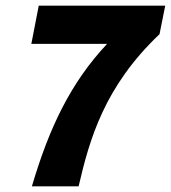

<svg xmlns="http://www.w3.org/2000/svg" viewBox="-20 -654 600 674"><path d="M92 0H256C294 -164 346 -350 540 -534L560 -634H116L90 -500H356C228 -364 152 -204 92 0Z"/></svg>

Font: Source Sans Pro Black
Style: Italic
Weight: 900
Italic angle: -11°
Designer: Paul D. Hunt
Foundry: Adobe Systems Incorporated
Version: Version 3.006;hotconv 1.0.111;makeotfexe 2.5.65597